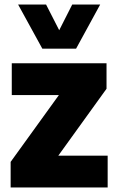

<svg xmlns="http://www.w3.org/2000/svg" viewBox="-20 -828 514 848"><path d="M237.5 -140.5H455.5V0H27V-113L240 -408H32V-548.5H450.5V-436ZM299 -808H422.5L316 -613H167L60 -808H183.5L241.5 -694.5Z"/></svg>

Font: Encode Sans Semi Condensed ExBd
Style: Regular
Weight: 800
Width: 4
Designer: Multiple Designers
Foundry: Impallari Type
Version: Version 2.000